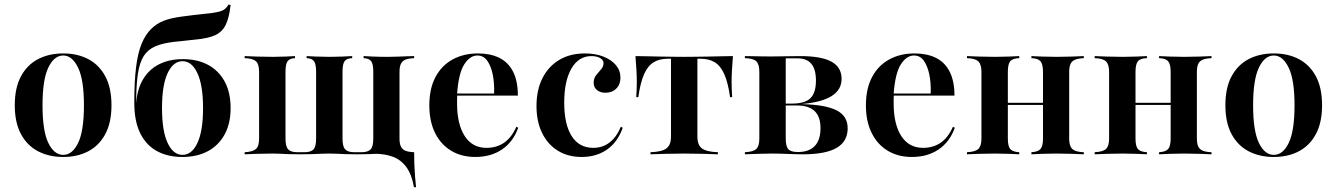

<svg xmlns="http://www.w3.org/2000/svg" viewBox="-20 -655 5675 815"><path d="M248.4 11.3Q187.9 11.3 141.5 -12.9Q95.2 -37.1 69 -85.9Q42.7 -134.7 42.7 -208.1Q42.7 -282.3 69 -331Q95.2 -379.8 141.5 -404Q187.9 -428.2 248.4 -428.2Q308.9 -428.2 354.8 -404Q400.8 -379.8 427 -331Q453.2 -282.3 453.2 -208.1Q453.2 -134.7 427 -85.9Q400.8 -37.1 354.8 -12.9Q308.9 11.3 248.4 11.3ZM248.4 2.4Q287.1 2.4 311.7 -48.4Q336.3 -99.2 336.3 -208.1Q336.3 -316.9 311.3 -368.1Q286.3 -419.4 248.4 -419.4Q209.7 -419.4 185.1 -368.1Q160.5 -316.9 160.5 -208.1Q160.5 -99.2 185.1 -48.4Q209.7 2.4 248.4 2.4Z M754 11.3Q692.7 11.3 646.8 -13.3Q600.8 -37.9 575.4 -89.1Q550 -140.3 550 -219.4Q550 -309.7 557.7 -370.6Q565.3 -431.5 581.5 -470.2Q597.6 -508.9 622.6 -533.1Q644.4 -554.8 675 -566.9Q705.6 -579 758.1 -585.5Q778.2 -588.7 798.8 -590.7Q819.4 -592.7 839.1 -595.2Q858.9 -597.6 875.8 -599.2Q898.4 -602.4 912.1 -606Q925.8 -609.7 934.7 -616.9Q943.5 -624.2 950 -635.5L958.9 -633.9Q953.2 -581.5 938.7 -550.8Q924.2 -520.2 894 -506Q863.7 -491.9 810.5 -487.1Q800 -486.3 783.9 -484.3Q767.7 -482.3 750.8 -480.6Q733.9 -479 719.4 -477.4Q670.2 -471.8 638.7 -458.1Q607.3 -444.4 589.9 -416.9Q572.6 -389.5 565.3 -341.9Q558.1 -294.4 558.1 -220.2H562.9L558.1 -213.7Q561.3 -273.4 585.9 -316.1Q610.5 -358.9 654 -381.5Q697.6 -404 756.5 -404Q817.7 -404 862.9 -379.8Q908.1 -355.6 933.5 -309.3Q958.9 -262.9 958.9 -196Q958.9 -129.8 933.1 -83.5Q907.3 -37.1 861.7 -12.9Q816.1 11.3 754 11.3ZM754.8 2.4Q794.4 2.4 818.1 -48.4Q841.9 -99.2 841.9 -196Q841.9 -292.7 818.1 -344Q794.4 -395.2 754.8 -395.2Q715.3 -395.2 691.5 -344.4Q667.7 -293.5 667.7 -196Q667.7 -99.2 691.5 -48.4Q715.3 2.4 754.8 2.4Z M1737.1 139.5Q1728.2 86.3 1705.2 54.8Q1682.3 23.4 1648 10.5Q1613.7 -2.4 1568.5 -2.4L1637.9 -10.5L1729 -8.9H1737.9Q1737.9 15.3 1738.7 40.3Q1739.5 65.3 1741.5 90.3Q1743.5 115.3 1746 139.5ZM1018.5 0V-8.9Q1052.4 -10.5 1066.1 -22.2Q1079.8 -33.9 1079.8 -66.9V-350Q1079.8 -383.1 1066.1 -395.2Q1052.4 -407.3 1018.5 -408.1V-416.9Q1035.5 -416.1 1069.8 -414.9Q1104 -413.7 1137.1 -413.7Q1166.1 -413.7 1192.3 -414.9Q1218.5 -416.1 1232.3 -416.9V-408.1Q1209.7 -407.3 1200.8 -395.2Q1191.9 -383.1 1191.9 -350V-66.9Q1191.9 -33.1 1203.2 -21Q1214.5 -8.9 1241.9 -8.9H1271.8Q1300 -8.9 1310.9 -21Q1321.8 -33.1 1321.8 -66.9V-350Q1321.8 -383.1 1312.9 -395.2Q1304 -407.3 1281.5 -408.1V-416.9Q1295.2 -416.1 1322.2 -414.9Q1349.2 -413.7 1379 -413.7Q1407.3 -413.7 1433.9 -414.9Q1460.5 -416.1 1475 -416.9V-408.1Q1451.6 -407.3 1442.7 -395.2Q1433.9 -383.1 1433.9 -350V-66.9Q1433.9 -33.1 1445.2 -21Q1456.5 -8.9 1483.9 -8.9H1514.5Q1541.9 -8.9 1553.2 -21Q1564.5 -33.1 1564.5 -66.9V-350Q1564.5 -383.1 1555.6 -395.2Q1546.8 -407.3 1523.4 -408.1V-416.9Q1537.1 -416.1 1564.5 -414.9Q1591.9 -413.7 1622.6 -413.7Q1643.5 -413.7 1665.7 -414.5Q1687.9 -415.3 1707.3 -416.1Q1726.6 -416.9 1737.9 -416.9V-408.1Q1715.3 -407.3 1701.6 -402Q1687.9 -396.8 1681.9 -384.3Q1675.8 -371.8 1675.8 -350V-66.9Q1675.8 -45.2 1681.9 -32.7Q1687.9 -20.2 1701.6 -14.9Q1715.3 -9.7 1737.9 -8.9V0Q1726.6 -0.8 1707.3 -1.2Q1687.9 -1.6 1665.7 -2.4Q1643.5 -3.2 1621.8 -3.2Q1603.2 -3.2 1585.1 -2.4Q1566.9 -1.6 1546 -0.8Q1525 0 1496 0Q1463.7 0 1444.4 -0.8Q1425 -1.6 1410.5 -2.4Q1396 -3.2 1378.2 -3.2Q1359.7 -3.2 1342.3 -2.4Q1325 -1.6 1304 -0.8Q1283.1 0 1254 0Q1221.8 0 1202.4 -0.8Q1183.1 -1.6 1168.5 -2.4Q1154 -3.2 1137.1 -3.2Q1104 -3.2 1069.8 -2Q1035.5 -0.8 1018.5 0Z M1997.6 11.3Q1938.7 11.3 1894.8 -15.3Q1850.8 -41.9 1826.6 -91.1Q1802.4 -140.3 1802.4 -207.3Q1802.4 -279 1828.6 -328.2Q1854.8 -377.4 1901.6 -402.8Q1948.4 -428.2 2008.9 -428.2Q2061.3 -428.2 2099.2 -409.7Q2137.1 -391.1 2157.7 -351.2Q2178.2 -311.3 2178.2 -249.2H1882.3L1881.5 -258.1H2077.4Q2079 -303.2 2071.4 -339.5Q2063.7 -375.8 2048 -397.6Q2032.3 -419.4 2006.5 -419.4Q1975 -419.4 1950.8 -381.9Q1926.6 -344.4 1920.2 -256.5L1921 -254.8Q1920.2 -245.2 1920.2 -235.5Q1920.2 -225.8 1920.2 -215.3Q1920.2 -128.2 1952.4 -77.8Q1984.7 -27.4 2045.2 -27.4Q2087.9 -27.4 2119.8 -49.2Q2151.6 -71 2171.8 -116.9L2179.8 -112.9Q2158.1 -52.4 2110.9 -20.6Q2063.7 11.3 1997.6 11.3Z M2449.2 11.3Q2391.1 11.3 2348 -15.3Q2304.8 -41.9 2281 -90.7Q2257.3 -139.5 2257.3 -204.8Q2257.3 -273.4 2282.7 -323.4Q2308.1 -373.4 2354 -400.8Q2400 -428.2 2462.9 -428.2Q2507.3 -428.2 2541.1 -414.9Q2575 -401.6 2594.4 -378.6Q2613.7 -355.6 2613.7 -325Q2613.7 -296.8 2596 -279Q2578.2 -261.3 2550 -261.3Q2527.4 -261.3 2513.7 -273Q2500 -284.7 2500 -303.2Q2500 -322.6 2510.5 -335.9Q2521 -349.2 2531.5 -360.9Q2541.9 -372.6 2541.9 -387.1Q2541.9 -400 2527.4 -408.5Q2512.9 -416.9 2490.3 -416.9Q2436.3 -416.9 2405.6 -364.1Q2375 -311.3 2375 -219.4Q2375 -126.6 2406.9 -77Q2438.7 -27.4 2498.4 -27.4Q2537.9 -27.4 2567.3 -50Q2596.8 -72.6 2615.3 -116.9L2623.4 -112.9Q2602.4 -52.4 2557.3 -20.6Q2512.1 11.3 2449.2 11.3Z M2741.1 0V-8.9Q2789.5 -10.5 2808.9 -25Q2828.2 -39.5 2828.2 -75V-405.6H2812.9Q2779.8 -405.6 2755.2 -391.1Q2730.6 -376.6 2714.5 -341.1Q2698.4 -305.6 2689.5 -242.7H2680.6Q2681.5 -254.8 2682.3 -271Q2683.1 -287.1 2683.1 -306.5Q2683.1 -329 2681.5 -358.5Q2679.8 -387.9 2677.4 -416.9Q2699.2 -416.9 2726.2 -416.1Q2753.2 -415.3 2781.9 -414.9Q2810.5 -414.5 2837.1 -414.1Q2863.7 -413.7 2883.9 -413.7Q2904 -413.7 2930.6 -414.1Q2957.3 -414.5 2985.9 -414.9Q3014.5 -415.3 3041.9 -416.1Q3069.4 -416.9 3091.1 -416.9Q3088.7 -387.9 3087.1 -358.5Q3085.5 -329 3085.5 -306.5Q3085.5 -287.1 3086.3 -271Q3087.1 -254.8 3087.9 -242.7H3079Q3070.2 -305.6 3054 -341.1Q3037.9 -376.6 3013.3 -391.1Q2988.7 -405.6 2954.8 -405.6H2940.3V-75Q2940.3 -39.5 2959.7 -25Q2979 -10.5 3027.4 -8.9V0Q3005.6 -0.8 2964.9 -2Q2924.2 -3.2 2884.7 -3.2Q2845.2 -3.2 2804 -2Q2762.9 -0.8 2741.1 0Z M3141.9 0V-8.9Q3177.4 -10.5 3190.3 -22.6Q3203.2 -34.7 3203.2 -66.9V-350Q3203.2 -382.3 3190.3 -394.8Q3177.4 -407.3 3141.9 -408.1V-416.9Q3152.4 -416.9 3171.8 -416.5Q3191.1 -416.1 3212.5 -415.7Q3233.9 -415.3 3252.4 -415.3Q3283.1 -415.3 3312.9 -416.1Q3342.7 -416.9 3376.6 -416.9Q3466.9 -416.9 3509.7 -393.1Q3552.4 -369.4 3552.4 -320.2Q3552.4 -274.2 3510.5 -247.6Q3468.5 -221 3385.5 -213.7V-212.9Q3483.9 -210.5 3531 -186.7Q3578.2 -162.9 3578.2 -110.5Q3578.2 -54.8 3531.5 -27.4Q3484.7 0 3388.7 0Q3359.7 0 3323.8 -1.6Q3287.9 -3.2 3256.5 -3.2Q3237.1 -3.2 3214.9 -2.4Q3192.7 -1.6 3173 -1.2Q3153.2 -0.8 3141.9 0ZM3366.9 -9.7Q3414.5 -9.7 3438.7 -35.5Q3462.9 -61.3 3462.9 -111.3Q3462.9 -159.7 3437.9 -183.5Q3412.9 -207.3 3362.1 -207.3H3290.3V-215.3H3342.7Q3396.8 -215.3 3420.2 -238.3Q3443.5 -261.3 3443.5 -312.9Q3443.5 -360.5 3424.2 -383.9Q3404.8 -407.3 3365.3 -407.3H3312.9L3315.3 -408.9V-66.9Q3315.3 -33.9 3326.2 -21.8Q3337.1 -9.7 3366.9 -9.7Z M3850.8 11.3Q3791.9 11.3 3748 -15.3Q3704 -41.9 3679.8 -91.1Q3655.6 -140.3 3655.6 -207.3Q3655.6 -279 3681.9 -328.2Q3708.1 -377.4 3754.8 -402.8Q3801.6 -428.2 3862.1 -428.2Q3914.5 -428.2 3952.4 -409.7Q3990.3 -391.1 4010.9 -351.2Q4031.5 -311.3 4031.5 -249.2H3735.5L3734.7 -258.1H3930.6Q3932.3 -303.2 3924.6 -339.5Q3916.9 -375.8 3901.2 -397.6Q3885.5 -419.4 3859.7 -419.4Q3828.2 -419.4 3804 -381.9Q3779.8 -344.4 3773.4 -256.5L3774.2 -254.8Q3773.4 -245.2 3773.4 -235.5Q3773.4 -225.8 3773.4 -215.3Q3773.4 -128.2 3805.6 -77.8Q3837.9 -27.4 3898.4 -27.4Q3941.1 -27.4 3973 -49.2Q4004.8 -71 4025 -116.9L4033.1 -112.9Q4011.3 -52.4 3964.1 -20.6Q3916.9 11.3 3850.8 11.3Z M4358.1 0V-8.9Q4386.3 -10.5 4396.8 -22.6Q4407.3 -34.7 4407.3 -66.9V-350Q4407.3 -382.3 4396.8 -394.8Q4386.3 -407.3 4358.1 -408.1V-416.9Q4373.4 -416.1 4403.2 -414.9Q4433.1 -413.7 4464.5 -413.7Q4496.8 -413.7 4530.2 -414.9Q4563.7 -416.1 4580.6 -416.9V-408.1Q4557.3 -407.3 4543.5 -401.6Q4529.8 -396 4524.2 -383.5Q4518.5 -371 4518.5 -350V-66.9Q4518.5 -46 4524.2 -33.5Q4529.8 -21 4543.5 -15.3Q4557.3 -9.7 4580.6 -8.9V0Q4563.7 -0.8 4530.2 -2Q4496.8 -3.2 4464.5 -3.2Q4433.1 -3.2 4403.2 -2Q4373.4 -0.8 4358.1 0ZM4084.7 0V-8.9Q4119.4 -10.5 4132.7 -22.6Q4146 -34.7 4146 -66.9V-350Q4146 -381.5 4132.7 -394.4Q4119.4 -407.3 4084.7 -408.1V-416.9Q4101.6 -416.1 4135.9 -414.9Q4170.2 -413.7 4203.2 -413.7Q4233.9 -413.7 4262.9 -414.9Q4291.9 -416.1 4306.5 -416.9V-408.1Q4278.2 -407.3 4268.1 -394.8Q4258.1 -382.3 4258.1 -350V-66.9Q4258.1 -34.7 4268.1 -22.6Q4278.2 -10.5 4306.5 -8.9V0Q4291.9 -0.8 4262.9 -2Q4233.9 -3.2 4203.2 -3.2Q4170.2 -3.2 4135.9 -2Q4101.6 -0.8 4084.7 0ZM4213.7 -209.7V-218.5H4450.8V-209.7Z M4900 0V-8.9Q4928.2 -10.5 4938.7 -22.6Q4949.2 -34.7 4949.2 -66.9V-350Q4949.2 -382.3 4938.7 -394.8Q4928.2 -407.3 4900 -408.1V-416.9Q4915.3 -416.1 4945.2 -414.9Q4975 -413.7 5006.5 -413.7Q5038.7 -413.7 5072.2 -414.9Q5105.6 -416.1 5122.6 -416.9V-408.1Q5099.2 -407.3 5085.5 -401.6Q5071.8 -396 5066.1 -383.5Q5060.5 -371 5060.5 -350V-66.9Q5060.5 -46 5066.1 -33.5Q5071.8 -21 5085.5 -15.3Q5099.2 -9.7 5122.6 -8.9V0Q5105.6 -0.8 5072.2 -2Q5038.7 -3.2 5006.5 -3.2Q4975 -3.2 4945.2 -2Q4915.3 -0.8 4900 0ZM4626.6 0V-8.9Q4661.3 -10.5 4674.6 -22.6Q4687.9 -34.7 4687.9 -66.9V-350Q4687.9 -381.5 4674.6 -394.4Q4661.3 -407.3 4626.6 -408.1V-416.9Q4643.5 -416.1 4677.8 -414.9Q4712.1 -413.7 4745.2 -413.7Q4775.8 -413.7 4804.8 -414.9Q4833.9 -416.1 4848.4 -416.9V-408.1Q4820.2 -407.3 4810.1 -394.8Q4800 -382.3 4800 -350V-66.9Q4800 -34.7 4810.1 -22.6Q4820.2 -10.5 4848.4 -8.9V0Q4833.9 -0.8 4804.8 -2Q4775.8 -3.2 4745.2 -3.2Q4712.1 -3.2 4677.8 -2Q4643.5 -0.8 4626.6 0ZM4755.6 -209.7V-218.5H4992.7V-209.7Z M5387.1 11.3Q5326.6 11.3 5280.2 -12.9Q5233.9 -37.1 5207.7 -85.9Q5181.5 -134.7 5181.5 -208.1Q5181.5 -282.3 5207.7 -331Q5233.9 -379.8 5280.2 -404Q5326.6 -428.2 5387.1 -428.2Q5447.6 -428.2 5493.5 -404Q5539.5 -379.8 5565.7 -331Q5591.9 -282.3 5591.9 -208.1Q5591.9 -134.7 5565.7 -85.9Q5539.5 -37.1 5493.5 -12.9Q5447.6 11.3 5387.1 11.3ZM5387.1 2.4Q5425.8 2.4 5450.4 -48.4Q5475 -99.2 5475 -208.1Q5475 -316.9 5450 -368.1Q5425 -419.4 5387.1 -419.4Q5348.4 -419.4 5323.8 -368.1Q5299.2 -316.9 5299.2 -208.1Q5299.2 -99.2 5323.8 -48.4Q5348.4 2.4 5387.1 2.4Z"/></svg>

Font: Playfair 144pt
Style: Bold
Weight: 700
Version: Version 2.001;gftools[0.9.30]